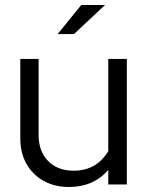

<svg xmlns="http://www.w3.org/2000/svg" viewBox="-20 -736 589 766"><path d="M255 10Q198 10 154 -14.5Q110 -39 85.5 -82.5Q61 -126 61 -184V-501H134V-199Q134 -132 172 -93.5Q210 -55 274 -55Q365 -55 412 -133V-501H486V0H412V-58Q353 10 255 10ZM210 -600 304 -716H399L275 -600Z"/></svg>

Font: Red Hat Display VF
Style: Regular
Weight: 300
Designer: Pentagram, MCKL
Foundry: Pentagram, MCKL
Version: Version 1.023